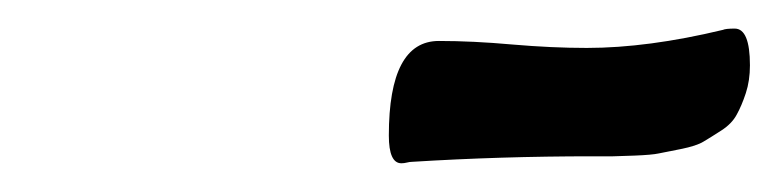

<svg xmlns="http://www.w3.org/2000/svg" viewBox="-20 -585 547 135"><path d="M396.5 -475.1Q332 -475.1 269.5 -471.2Q268.1 -471.2 266.1 -470.7Q264.2 -470.2 262.2 -470.2Q253.4 -470.2 253.4 -489.7Q253.4 -556.2 288.6 -556.2Q312.5 -556.2 340.3 -553.7Q368.2 -551.3 392.6 -551.3Q435.5 -551.3 488.3 -564Q490.2 -564.9 496.6 -564.9Q507.3 -564.9 507.3 -539.1Q507.3 -528.3 504.4 -519.5Q501.5 -510.7 498 -504.4Q494.6 -498 487.1 -493.2Q479.5 -488.3 474.6 -485.4Q469.7 -482.4 458.7 -480.2Q447.8 -478 443.1 -477.1Q438.5 -476.1 426.3 -475.6Q414.1 -475.1 411.1 -475.1Q408.2 -475.1 396.5 -475.1Z"/></svg>

Font: Yellowtail
Style: Regular
Weight: 400
Designer: Astigmatic (AOETI)
Foundry: Astigmatic (AOETI)
Version: Version 1.000